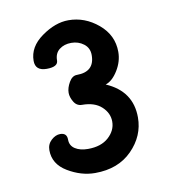

<svg xmlns="http://www.w3.org/2000/svg" viewBox="-58 -781 471 531"><g transform="rotate(-10 178.0 -515.5)"><path d="M54 -385Q54 -402 66 -413Q78 -424 91 -424Q110 -424 110 -405Q110 -388 124 -379Q138 -370 160 -370Q197 -370 218 -389Q239 -408 239 -433Q239 -457 219.5 -475Q200 -493 165 -493Q150 -493 142 -506.5Q134 -520 134 -532Q134 -546 143 -561.5Q152 -577 165 -577Q215 -577 215 -624Q215 -644 200 -655.5Q185 -667 165 -667Q145 -667 131.5 -656.5Q118 -646 118 -626Q118 -608 86 -608Q54 -608 54 -636Q54 -675 92.5 -702.5Q131 -730 168 -730Q214 -730 251.5 -698.5Q289 -667 289 -620Q289 -593 273.5 -568Q258 -543 239 -537Q311 -506 311 -432Q311 -380 272 -340.5Q233 -301 168 -301Q129 -301 91.5 -323.5Q54 -346 54 -385Z"/></g></svg>

Font: Happy Monkey
Style: Regular
Weight: 400
Version: Version 1.001